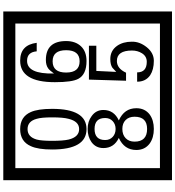

<svg xmlns="http://www.w3.org/2000/svg" viewBox="32 -1032 1090 1195"><g transform="rotate(-90 577.5 -435.0)"><path d="M1103 90H53V-960H1103ZM1028 15V-885H128V15ZM497 -656Q497 -442 371 -442Q244 -442 244 -656Q244 -744 265 -789Q294 -855 371 -855Q448 -855 477 -789Q497 -745 497 -656ZM444 -656Q444 -723 435 -752Q420 -809 371 -809Q322 -809 306 -752Q298 -723 298 -656Q298 -587 306 -553Q322 -488 371 -488Q419 -488 435 -554Q444 -587 444 -656ZM919 -569Q919 -511 886.5 -476.5Q854 -442 795 -442Q711 -442 684 -493Q663 -531 663 -639Q663 -855 797 -855Q895 -855 908 -752H855Q850 -812 796 -812Q713 -812 717 -645Q738 -673 748 -680Q768 -695 801 -695Q919 -695 919 -569ZM862 -569Q862 -653 793 -653Q723 -653 723 -569Q723 -485 793 -485Q862 -485 862 -569ZM501 -132Q501 -79 462 -49Q426 -23 372 -23Q317 -23 281 -49Q241 -79 241 -132Q241 -207 316 -241Q253 -271 253 -337Q253 -384 290 -411Q324 -435 372 -435Q419 -435 452 -410Q490 -383 490 -337Q490 -271 425 -241Q501 -207 501 -132ZM440 -326Q440 -392 372 -392Q303 -392 303 -326Q303 -297 322.5 -279Q342 -261 372 -261Q401 -261 420.5 -279Q440 -297 440 -326ZM448 -143Q448 -178 427.5 -198.5Q407 -219 372 -219Q336 -219 314.5 -198.5Q293 -178 293 -143Q293 -65 372 -65Q448 -65 448 -143ZM915 -160Q916 -111 880.5 -67Q845 -23 796 -23Q741 -23 706 -46Q666 -74 666 -127H724Q724 -67 790 -67Q824 -67 843 -97Q860 -124 860 -159Q860 -253 795 -253Q748 -253 722 -196H672L679 -427H890V-381H733L727 -257Q740 -269 753 -281Q772 -294 807 -294Q859 -294 889 -252Q915 -215 915 -160Z"/></g></svg>

Font: Unicode BMP Fallback SIL
Style: Regular
Weight: 400
Foundry: NRSI, SIL International
Version: Version 5.1 Based on Unicode 5.1